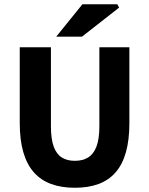

<svg xmlns="http://www.w3.org/2000/svg" viewBox="-20 -875 705 907"><path d="M333.6 12Q270.4 12 221.9 -5.7Q173.3 -23.4 140.2 -60.6Q107.2 -97.8 90.2 -155.8Q73.3 -213.8 73.3 -293.9V-651.8H220.6V-278.7Q220.6 -218.1 233.8 -182.3Q246.9 -146.5 272.2 -130.9Q297.4 -115.3 333.6 -115.3Q370.2 -115.3 396 -130.9Q421.7 -146.5 435.6 -182.3Q449.4 -218.1 449.4 -278.7V-651.8H591.2V-293.9Q591.2 -213.8 574.8 -155.8Q558.4 -97.8 525.9 -60.6Q493.4 -23.4 445.1 -5.7Q396.8 12 333.6 12ZM245.6 -701.8 369.2 -854.7H534.2L542.8 -839.2L367.3 -701.8Z"/></svg>

Font: Source Sans 3 VF
Style: Regular
Weight: 200
Designer: Paul D. Hunt
Foundry: Adobe
Version: Version 3.046;hotconv 1.0.118;makeotfexe 2.5.65603